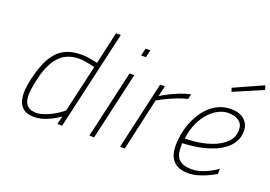

<svg xmlns="http://www.w3.org/2000/svg" viewBox="-105 -1032 1873 1331"><g transform="rotate(20 832.0 -367.0)"><path d="M391 -509Q405 -509 421 -507Q437 -505 453 -502.5Q469 -500 482.5 -497Q496 -494 505 -492L559 -730H594L427 0H392L406 -60Q370 -34 320.5 -12Q271 10 221 10Q173 10 145 -10.5Q117 -31 106.5 -67.5Q96 -104 101 -155Q106 -206 123 -267Q141 -332 164.5 -378Q188 -424 219.5 -453Q251 -482 293 -495.5Q335 -509 391 -509ZM229 -22Q251 -22 278 -31Q305 -40 331.5 -53Q358 -66 380.5 -81.5Q403 -97 417 -109L497 -458Q489 -460 475.5 -463Q462 -466 446.5 -469Q431 -472 414.5 -474.5Q398 -477 384 -477Q291 -477 237.5 -421.5Q184 -366 158 -261Q145 -208 138.5 -164Q132 -120 138 -88.5Q144 -57 165.5 -39.5Q187 -22 229 -22Z M742 -500H777L663 0H628ZM788 -700H823L810 -645H775Z M968 -500H1003L985 -422Q1016 -441 1050 -458Q1079 -472 1116 -487Q1153 -502 1193 -510L1184 -473Q1149 -465 1112 -450.5Q1075 -436 1045 -422Q1009 -405 976 -386L889 0H854Z M1374 -23Q1402 -23 1429 -30.5Q1456 -38 1480 -49Q1504 -60 1524 -72Q1544 -84 1557 -93L1556 -55Q1525 -36 1492 -22Q1463 -9 1428.5 1Q1394 11 1359 11Q1319 11 1291.5 0Q1264 -11 1246.5 -31Q1229 -51 1221 -79.5Q1213 -108 1213 -143Q1213 -181 1220.5 -223.5Q1228 -266 1243.5 -306.5Q1259 -347 1282 -383.5Q1305 -420 1335.5 -448Q1366 -476 1404.5 -492.5Q1443 -509 1489 -509Q1555 -509 1589.5 -476.5Q1624 -444 1624 -396Q1624 -353 1606 -319.5Q1588 -286 1558 -261.5Q1528 -237 1489.5 -220Q1451 -203 1409.5 -192.5Q1368 -182 1327 -177Q1286 -172 1251 -171Q1250 -165 1250 -160.5Q1250 -156 1250 -152Q1250 -127 1253.5 -104Q1257 -81 1269.5 -63Q1282 -45 1306.5 -34Q1331 -23 1374 -23ZM1256 -207Q1306 -207 1364.5 -216.5Q1423 -226 1473 -247.5Q1523 -269 1556 -304Q1589 -339 1589 -391Q1589 -434 1559.5 -455.5Q1530 -477 1478 -477Q1447 -477 1412 -460.5Q1377 -444 1345 -410.5Q1313 -377 1289 -326.5Q1265 -276 1256 -207ZM1655 -745 1664 -714 1450 -622 1441 -649Z"/></g></svg>

Font: Panefresco 1wt
Style: Italic
Weight: 250
Version: Version 1.000